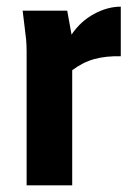

<svg xmlns="http://www.w3.org/2000/svg" viewBox="-20 -557 398 577"><path d="M48 -525H182L195 -453Q222 -493 262.5 -515Q303 -537 343 -537V-388Q298 -389 263.5 -379.5Q229 -370 197 -346V0H60V-401Q60 -422 58.5 -438Q57 -454 54 -476Z"/></svg>

Font: Radio Canada Condensed
Style: Bold
Weight: 700
Width: 3
Designer: Charles Daoud, Etienne Aubert Bonn, Alexandre Saumier Demers, Jacques Le Bailly
Foundry: Radio-Canada
Version: Version 2.104; ttfautohint (v1.8.4.7-5d5b);gftools[0.9.28.de